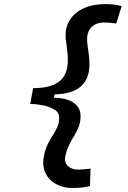

<svg xmlns="http://www.w3.org/2000/svg" viewBox="-20 -814 626 938"><path d="M334.5 104.5Q289.6 104.5 254.2 85.4Q218.8 66.4 201.9 31Q185.1 -4.4 194.8 -53.2Q201.7 -86.4 213.6 -110.4Q225.6 -134.3 238.5 -154.1Q251.5 -173.8 260.3 -193.8Q269 -213.9 269 -239.3Q269 -265.1 244.6 -279.5Q220.2 -293.9 187.3 -300Q154.3 -306.2 127.9 -306.2L141.6 -383.3Q227.5 -383.3 269.5 -416Q311.5 -448.7 311.5 -521Q311.5 -547.4 307.6 -573.5Q303.7 -599.6 301.3 -624Q296.4 -676.3 319.8 -714.4Q343.3 -752.4 388.4 -773.2Q433.6 -793.9 493.2 -793.9Q521.5 -793.9 540.3 -791.3Q559.1 -788.6 574.2 -784.2L547.9 -699.2Q531.7 -701.7 516.6 -702.9Q501.5 -704.1 488.8 -704.1Q461.9 -704.1 442.4 -693.4Q422.9 -682.6 413.3 -662.1Q403.8 -641.6 405.8 -611.8Q407.7 -587.4 412.4 -559.6Q417 -531.7 417 -499.5Q417 -356 246.6 -353L243.7 -336.4Q306.2 -335.4 339.8 -311.8Q373.5 -288.1 373.5 -247.6Q373.5 -218.3 365 -196Q356.4 -173.8 343.8 -153.1Q331.1 -132.3 318.8 -108.4Q306.6 -84.5 299.3 -51.8Q292.5 -21 311.5 -3.2Q330.6 14.6 361.3 14.6Q374 14.6 389.9 13.2Q405.8 11.7 422.4 9.8L419.4 94.7Q402.8 99.1 382.8 101.8Q362.8 104.5 334.5 104.5Z"/></svg>

Font: Cascadia Code PL
Style: Italic
Weight: 400
Italic angle: -10°
Monospace: yes
Designer: Aaron Bell
Foundry: Saja Typeworks
Version: Version 2404.023